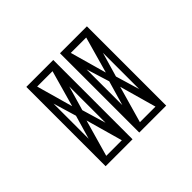

<svg xmlns="http://www.w3.org/2000/svg" viewBox="-71 -691 363 363"><g transform="rotate(-45 111.0 -509.0)"><path d="M30 -403V-416H102V-403ZM41 -403 30 -414 59 -514 68 -498ZM90 -403 63 -499 72 -515 102 -414ZM30 -403V-615H44V-403ZM59 -502V-515H73V-502ZM88 -403V-615H102V-403ZM60 -503 30 -603 41 -615 68 -519ZM32 -601V-615H102V-601ZM72 -503 63 -519 90 -615 101 -603ZM120 -403V-416H192V-403ZM131 -403 120 -414 149 -514 158 -498ZM180 -403 153 -499 162 -515 192 -414ZM120 -403V-615H134V-403ZM149 -502V-515H163V-502ZM178 -403V-615H192V-403ZM151 -503 120 -603 131 -615 158 -519ZM122 -601V-615H192V-601ZM162 -503 153 -519 180 -615 191 -603Z"/></g></svg>

Font: Octagon Variable
Style: Regular
Weight: 400
Designer: Alexander Royter, Emma Schmalisch, Felix Willnauer, Friederike Temme, Greta Wachholz, Jason Tsiakas, Julia Baskal, Julia
Foundry: Type Design @ HAW Hamburg
Version: Version 1.000